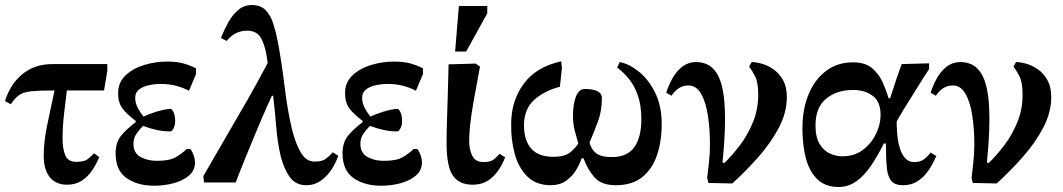

<svg xmlns="http://www.w3.org/2000/svg" viewBox="-32 -726 4229 764"><path d="M235 9Q191 9 166.5 -20.5Q142 -50 142 -106Q142 -163 155.5 -227Q169 -291 185 -366H177Q123 -366 93 -363Q63 -360 45.5 -348.5Q28 -337 11 -311L-12 -324Q8 -390 56.5 -430.5Q105 -471 177 -471H395V-444L382 -366H234Q228 -320 222.5 -270Q217 -220 217 -175Q217 -133 228 -107.5Q239 -82 271 -82Q303 -82 316.5 -92.5Q330 -103 342 -116L363 -101Q352 -74 335 -48.5Q318 -23 293.5 -7Q269 9 235 9Z M582 13Q515 13 471.5 -17.5Q428 -48 428 -116Q428 -159 449.5 -185.5Q471 -212 508 -240V-245Q472 -272 455 -295Q438 -318 438 -355Q438 -399 468.5 -427Q499 -455 543.5 -468Q588 -481 632 -481Q673 -481 700 -473Q727 -465 748 -454V-431L720 -365Q699 -376 671 -384Q643 -392 608 -392Q584 -392 560.5 -387Q537 -382 521.5 -370Q506 -358 506 -337Q506 -316 516 -297Q526 -278 539 -262Q557 -271 588.5 -281Q620 -291 646 -293Q652 -293 658.5 -279.5Q665 -266 665 -243Q665 -228 658.5 -215.5Q652 -203 646 -203Q618 -203 591 -209Q564 -215 537 -225Q524 -212 511.5 -194.5Q499 -177 499 -154Q499 -117 527 -101.5Q555 -86 592 -86Q643 -86 667.5 -100.5Q692 -115 711 -133H726Q744 -106 744 -80Q744 -48 720 -27.5Q696 -7 659 3Q622 13 582 13Z M1187 11Q1145 11 1121.5 -21Q1098 -53 1085 -104Q1072 -160 1067 -222.5Q1062 -285 1055 -345H1050Q1043 -331 1030 -301.5Q1017 -272 1000.5 -233Q984 -194 966.5 -151.5Q949 -109 933 -69.5Q917 -30 906 0H780L777 -25Q817 -95 862 -172Q907 -249 951.5 -326.5Q996 -404 1033 -475Q1027 -533 1010 -568.5Q993 -604 952 -604Q902 -604 870 -563L847 -575Q859 -605 875.5 -635.5Q892 -666 915.5 -686Q939 -706 970 -706Q1005 -706 1025 -685.5Q1045 -665 1055.5 -631.5Q1066 -598 1074 -558Q1090 -469 1101 -378Q1112 -287 1130 -211Q1144 -155 1165 -119Q1186 -83 1220 -83Q1249 -83 1263.5 -93.5Q1278 -104 1292 -120L1314 -106Q1304 -77 1286.5 -50.5Q1269 -24 1244 -6.5Q1219 11 1187 11Z M1485 13Q1418 13 1374.5 -17.5Q1331 -48 1331 -116Q1331 -159 1352.5 -185.5Q1374 -212 1411 -240V-245Q1375 -272 1358 -295Q1341 -318 1341 -355Q1341 -399 1371.5 -427Q1402 -455 1446.5 -468Q1491 -481 1535 -481Q1576 -481 1603 -473Q1630 -465 1651 -454V-431L1623 -365Q1602 -376 1574 -384Q1546 -392 1511 -392Q1487 -392 1463.5 -387Q1440 -382 1424.5 -370Q1409 -358 1409 -337Q1409 -316 1419 -297Q1429 -278 1442 -262Q1460 -271 1491.5 -281Q1523 -291 1549 -293Q1555 -293 1561.5 -279.5Q1568 -266 1568 -243Q1568 -228 1561.5 -215.5Q1555 -203 1549 -203Q1521 -203 1494 -209Q1467 -215 1440 -225Q1427 -212 1414.5 -194.5Q1402 -177 1402 -154Q1402 -117 1430 -101.5Q1458 -86 1495 -86Q1546 -86 1570.5 -100.5Q1595 -115 1614 -133H1629Q1647 -106 1647 -80Q1647 -48 1623 -27.5Q1599 -7 1562 3Q1525 13 1485 13Z M1849 9Q1795 9 1770 -27.5Q1745 -64 1745 -157Q1745 -192 1746.5 -244Q1748 -296 1750 -355.5Q1752 -415 1753 -470L1861 -473L1878 -461Q1862 -377 1852.5 -322.5Q1843 -268 1839 -231.5Q1835 -195 1835 -163Q1835 -130 1847.5 -105.5Q1860 -81 1892 -81Q1920 -81 1934 -92.5Q1948 -104 1956 -114L1978 -100Q1960 -52 1928 -21.5Q1896 9 1849 9ZM1823 -521H1779L1794 -702H1907V-673Z M2160 11Q2101 11 2066 -24Q2031 -59 2016 -114.5Q2001 -170 2002 -233Q2002 -324 2051.5 -392Q2101 -460 2201 -482L2204 -456L2196 -381Q2132 -364 2092.5 -327.5Q2053 -291 2053 -227Q2053 -168 2081.5 -135Q2110 -102 2170 -102Q2217 -102 2239 -121.5Q2261 -141 2269 -155Q2261 -182 2254.5 -208Q2248 -234 2248 -268Q2248 -310 2259.5 -341Q2271 -372 2296 -372Q2327 -372 2345 -363Q2363 -354 2363 -336Q2363 -286 2348.5 -246Q2334 -206 2314 -159Q2320 -133 2339 -117Q2358 -101 2403 -101Q2464 -101 2492 -140.5Q2520 -180 2520 -252Q2520 -308 2505.5 -348Q2491 -388 2468.5 -414.5Q2446 -441 2424 -457L2434 -479Q2471 -472 2509.5 -441.5Q2548 -411 2574.5 -358Q2601 -305 2601 -233Q2601 -164 2582.5 -109Q2564 -54 2524 -21.5Q2484 11 2418 11Q2361 11 2333.5 -20.5Q2306 -52 2290 -96H2282Q2275 -73 2259.5 -48Q2244 -23 2219.5 -6Q2195 11 2160 11Z M2882 4 2787 2 2782 -18Q2785 -45 2789 -79.5Q2793 -114 2793 -153Q2793 -212 2785 -265.5Q2777 -319 2758 -352.5Q2739 -386 2707 -386Q2667 -386 2640 -345L2619 -357Q2628 -385 2643 -413Q2658 -441 2682 -460Q2706 -479 2739 -479Q2761 -479 2781.5 -470Q2802 -461 2818.5 -437Q2835 -413 2844 -368Q2853 -323 2853 -251Q2853 -208 2850 -163.5Q2847 -119 2843 -80L2850 -77Q2882 -108 2913 -149Q2944 -190 2964.5 -240.5Q2985 -291 2985 -349Q2985 -398 2973 -421.5Q2961 -445 2949 -461L2959 -479Q2976 -479 2999.5 -472.5Q3023 -466 3046 -450Q3069 -434 3084 -407Q3099 -380 3099 -340Q3099 -278 3067 -217.5Q3035 -157 2985.5 -101Q2936 -45 2882 4Z M3305 18Q3252 18 3220.5 -12.5Q3189 -43 3175 -95.5Q3161 -148 3161 -215Q3161 -293 3186 -352Q3211 -411 3256 -444.5Q3301 -478 3362 -478Q3411 -478 3438.5 -454.5Q3466 -431 3480.5 -398Q3495 -365 3504 -335H3510Q3525 -383 3535.5 -413.5Q3546 -444 3556 -471L3665 -474V-451L3642 -416Q3595 -341 3565.5 -293Q3536 -245 3536 -241Q3536 -217 3538.5 -189Q3541 -161 3548.5 -136.5Q3556 -112 3570 -96.5Q3584 -81 3606 -81Q3630 -81 3644.5 -92Q3659 -103 3671 -119L3694 -105Q3689 -95 3679.5 -76Q3670 -57 3654.5 -37Q3639 -17 3616 -3Q3593 11 3561 11Q3525 11 3511 -11Q3497 -33 3496 -71Q3494 -90 3494 -110Q3494 -130 3493 -155H3485Q3461 -107 3434.5 -67.5Q3408 -28 3376 -5Q3344 18 3305 18ZM3320 -104Q3368 -104 3402 -130Q3436 -156 3454 -194Q3472 -232 3472 -268Q3472 -322 3440.5 -345Q3409 -368 3363 -368Q3297 -368 3255 -333Q3213 -298 3213 -227Q3213 -180 3229.5 -153Q3246 -126 3270.5 -115Q3295 -104 3320 -104Z M3934 4 3839 2 3834 -18Q3837 -45 3841 -79.5Q3845 -114 3845 -153Q3845 -212 3837 -265.5Q3829 -319 3810 -352.5Q3791 -386 3759 -386Q3719 -386 3692 -345L3671 -357Q3680 -385 3695 -413Q3710 -441 3734 -460Q3758 -479 3791 -479Q3813 -479 3833.5 -470Q3854 -461 3870.5 -437Q3887 -413 3896 -368Q3905 -323 3905 -251Q3905 -208 3902 -163.5Q3899 -119 3895 -80L3902 -77Q3934 -108 3965 -149Q3996 -190 4016.5 -240.5Q4037 -291 4037 -349Q4037 -398 4025 -421.5Q4013 -445 4001 -461L4011 -479Q4028 -479 4051.5 -472.5Q4075 -466 4098 -450Q4121 -434 4136 -407Q4151 -380 4151 -340Q4151 -278 4119 -217.5Q4087 -157 4037.5 -101Q3988 -45 3934 4Z"/></svg>

Font: STIX Two Text SemiBold
Style: Regular
Weight: 600
Designer: Ross Mills, John Hudson & Paul Hanslow, Tiro Typeworks Ltd; with prior portions MicroPress Inc., and Coen Hoffman.
Foundry: Tiro Typeworks Ltd
Version: Version 2.13 b171